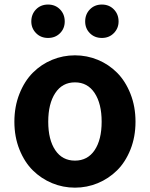

<svg xmlns="http://www.w3.org/2000/svg" viewBox="-20 -820 666 853"><path d="M43.9 -279.3Q43.9 -346.7 66.4 -403.3Q88.9 -460 126 -497.1Q163.1 -534.2 211.4 -554.2Q259.8 -574.2 313 -574.2Q366.2 -574.2 414.6 -554.2Q462.9 -534.2 500 -497.1Q537.1 -460 559.6 -403.3Q582 -346.7 582 -279.3Q582 -211.9 559.6 -155.8Q537.1 -99.6 500 -63Q462.9 -26.4 414.6 -6.3Q366.2 13.7 313 13.7Q259.8 13.7 211.4 -6.3Q163.1 -26.4 126 -63Q88.9 -99.6 66.4 -155.8Q43.9 -211.9 43.9 -279.3ZM431.6 -279.3Q431.6 -359.4 400.4 -406.7Q369.1 -454.1 313 -454.1Q256.8 -454.1 225.6 -406.7Q194.3 -359.4 194.3 -279.3Q194.3 -199.2 225.6 -152.8Q256.8 -106.4 313 -106.4Q369.1 -106.4 400.4 -152.8Q431.6 -199.2 431.6 -279.3ZM193.4 -651.4Q161.1 -651.4 140.1 -672.9Q119.1 -694.3 119.1 -724.6Q119.1 -756.8 140.1 -778.3Q161.1 -799.8 193.4 -799.8Q225.6 -799.8 246.6 -778.3Q267.6 -756.8 267.6 -724.6Q267.6 -693.4 246.6 -672.4Q225.6 -651.4 193.4 -651.4ZM432.6 -651.4Q400.4 -651.4 379.4 -672.4Q358.4 -693.4 358.4 -724.6Q358.4 -756.8 379.4 -778.3Q400.4 -799.8 432.6 -799.8Q464.8 -799.8 485.8 -778.3Q506.8 -756.8 506.8 -724.6Q506.8 -694.3 485.8 -672.9Q464.8 -651.4 432.6 -651.4Z"/></svg>

Font: Gen Jyuu Gothic P Bold
Style: Bold
Weight: 700
Designer: [Source Han Sans]
Ryoko NISHIZUKA  (kana & ideographs); Paul D. Hunt (Latin, Greek & Cyrillic); Wenlong ZHANG  (bopomofo
Version: Version 1.002.20150607